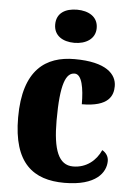

<svg xmlns="http://www.w3.org/2000/svg" viewBox="-55 -814 599 866"><g transform="rotate(5 244.5 -381.5)"><path d="M259 -623C310 -623 354 -648 354 -698C354 -750 310 -773 259 -773C206 -773 166 -750 166 -698C166 -648 206 -623 259 -623ZM269 10C414 10 456 -54 456 -105C456 -125 445 -142 427 -152C406 -104 362 -67 302 -67C236 -67 210 -135 210 -267C210 -435 234 -485 273 -485C306 -485 317 -422 317 -350C440 -350 458 -402 458 -444C458 -498 411 -550 267 -550C138 -550 36 -483 36 -266C36 -58 129 10 269 10Z"/></g></svg>

Font: Noto Serif Ethiopic Condensed Black
Style: Regular
Weight: 900
Width: 3
Designer: Monotype Design Team
Foundry: Monotype Imaging Inc.
Version: Version 2.102